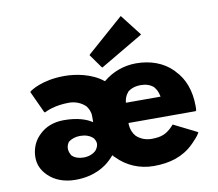

<svg xmlns="http://www.w3.org/2000/svg" viewBox="-87 -901 1167 1026"><g transform="rotate(-10 496.5 -388.0)"><path d="M431 -621 483 -548 487 -544 718 -680 721 -683 634 -795 631 -798 434 -625ZM242 -184V-185H243C258 -197 280 -205 306 -205C334 -205 358 -197 375 -181V-180H376C382 -172 388 -161 388 -149C388 -137 382 -124 374 -114H373V-113C358 -98 334 -88 306 -88C280 -88 259 -95 244 -109H243V-110C236 -120 230 -134 230 -149C230 -163 235 -174 242 -184ZM579 -343C581 -360 588 -377 600 -391V-392C617 -407 641 -416 672 -416C699 -416 723 -409 742 -392V-391C753 -379 761 -363 765 -343L766 -337H578ZM459 -73 462 -70C463 -69 464 -67 464 -66L471 -60C520 -9 589 22 667 22C754 22 827 0 884 -56L885 -57L892 -64C906 -78 920 -93 932 -113L928 -117L804 -179L793 -167C759 -133 731 -123 680 -123C654 -123 624 -131 599 -154C585 -169 574 -193 573 -222V-228H937L941 -232C942 -237 942 -248 942 -254C942 -341 915 -407 871 -452L864 -460C815 -510 746 -535 667 -535C600 -535 538 -511 491 -472L488 -470L485 -472C425 -520 339 -535 279 -535C154 -535 91 -488 89 -486L85 -482L139 -365L143 -361C155 -367 201 -390 279 -390C310 -390 343 -378 366 -356L367 -355C378 -341 388 -322 388 -299V-265L380 -270C357 -284 311 -303 235 -303C178 -303 134 -284 103 -254L95 -246C67 -217 51 -177 51 -133C51 -95 66 -63 90 -38L97 -31C130 2 182 22 242 22C349 22 410 -24 437 -51L445 -59C449 -63 452 -67 455 -70Z"/></g></svg>

Font: Hussar Woodtype
Style: Bd
Weight: 900
Foundry: Cannot Into Space Fonts
Version: Version 1.07